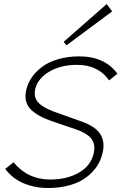

<svg xmlns="http://www.w3.org/2000/svg" viewBox="-20 -919 612 950"><path d="M486.8 -159.2Q480.5 -133.3 467.8 -109.9Q455.1 -86.4 432.9 -64Q410.6 -41.5 381.3 -25.1Q352.1 -8.8 310.3 1.2Q268.6 11.2 219.2 11.2Q151.9 11.2 96.7 -12.2Q41.5 -35.6 5.9 -83L46.9 -116.2Q117.2 -30.8 227.1 -30.8Q312 -30.8 370.4 -64.7Q428.7 -98.6 442.9 -157.2Q454.6 -204.6 431.4 -233.4Q408.2 -262.2 346.2 -282.2Q339.8 -284.2 294.9 -299.6Q250 -314.9 244.1 -316.9Q162.6 -344.2 129.2 -380.9Q95.7 -417.5 110.8 -478Q118.7 -509.3 138.2 -537.4Q157.7 -565.4 189.2 -588.9Q220.7 -612.3 267.8 -626.2Q314.9 -640.1 372.1 -640.1Q498 -640.1 561 -554.2L520 -521Q466.3 -598.1 361.8 -598.1Q280.8 -598.1 224.4 -564.9Q168 -531.7 154.8 -480Q143.6 -434.1 174.8 -406.2Q206.1 -378.4 279.8 -355Q299.3 -348.6 372.1 -321.8Q450.2 -296.4 475.8 -256.1Q501.5 -215.8 486.8 -159.2ZM507.8 -898.9 535.2 -862.8 309.1 -694.8 294.9 -711.9Z"/></svg>

Font: Sinkin Sans 200 X Light Italic
Style: Regular
Weight: 200
Italic angle: -112°
Designer: Keith Bates
Foundry: K-Type
Version: Sinkin Sans (version 1.0)  by Keith Bates   •   © 2014   www